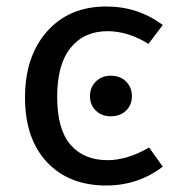

<svg xmlns="http://www.w3.org/2000/svg" viewBox="-20 -559 551 591"><path d="M307 -539Q405 -539 481 -482L437 -424Q374 -463 311 -463Q239 -463 197.5 -412Q156 -361 156 -261Q156 -161 197 -113.5Q238 -66 311 -66Q372 -66 439 -105L481 -46Q405 12 307 12Q192 12 124.5 -60Q57 -132 57 -259Q57 -386 125 -462.5Q193 -539 307 -539ZM321 -326Q350 -326 368 -308Q386 -290 386 -263Q386 -236 368 -218.5Q350 -201 321 -201Q293 -201 275 -218.5Q257 -236 257 -263Q257 -290 275 -308Q293 -326 321 -326Z"/></svg>

Font: Fira Sans
Style: Regular
Weight: 400
Designer: Carrois Corporate & Edenspiekermann AG
Foundry: Carrois Corporate GbR & Edenspiekermann AG
Version: Version 4.106;PS 004.106;hotconv 1.0.70;makeotf.lib2.5.58329